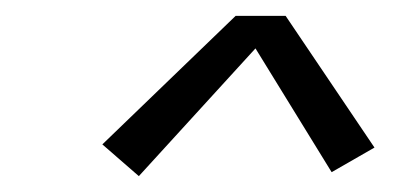

<svg xmlns="http://www.w3.org/2000/svg" viewBox="-20 -789 515 242"><path d="M155 -567 109 -607 277 -769H340L452 -603L398 -572L302 -728Z"/></svg>

Font: Iosevka QP Light
Style: Italic
Weight: 300
Italic angle: -9°
Designer: Belleve Invis
Foundry: Belleve Invis
Version: Version 20.0.0; ttfautohint (v1.8.4)